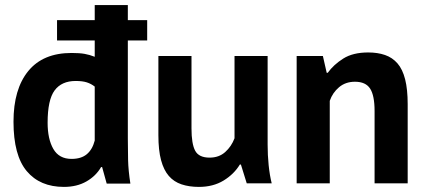

<svg xmlns="http://www.w3.org/2000/svg" viewBox="-20 -720 1673 754"><path d="M482 -641H558V-561H482V-176Q482 -134 483 -92Q484 -50 492 1H399L381 -64H377Q357 -29 319.5 -7.5Q282 14 231 14Q137 14 85 -48Q33 -110 33 -242Q33 -370 91 -441Q149 -512 261 -512Q292 -512 312 -508.5Q332 -505 352 -497V-561H204V-641H352V-700H482ZM261 -96Q299 -96 321 -114.5Q343 -133 352 -168V-380Q338 -391 321 -396.5Q304 -402 277 -402Q222 -402 194.5 -365Q167 -328 167 -238Q167 -174 189.5 -135Q212 -96 261 -96Z M732 -500V-216Q732 -155 746.5 -128Q761 -101 803 -101Q840 -101 864.5 -123Q889 -145 901 -177V-500H1031V-152Q1031 -111 1035 -71.5Q1039 -32 1047 0H949L926 -74H922Q899 -36 858 -11Q817 14 761 14Q723 14 693 4Q663 -6 643 -29Q623 -52 612.5 -91Q602 -130 602 -189V-500Z M1451 0V-284Q1451 -345 1433.5 -372Q1416 -399 1374 -399Q1337 -399 1311.5 -377.5Q1286 -356 1275 -324V0H1145V-500H1248L1263 -434H1267Q1290 -466 1328 -490Q1366 -514 1426 -514Q1463 -514 1492 -504Q1521 -494 1541 -471Q1561 -448 1571 -408.5Q1581 -369 1581 -311V0Z"/></svg>

Font: PT Sans
Style: Bold
Weight: 700
Version: Version 2.003W OFL; ttfautohint (v1.6)